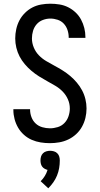

<svg xmlns="http://www.w3.org/2000/svg" viewBox="-20 -763 540 1034"><path d="M249 8Q224 8 199 4Q174 0 151 -10Q128 -20 109 -37Q90 -54 77.5 -75.5Q65 -97 58.5 -121.5Q52 -146 52 -171V-175H142V-173Q142 -152 149.5 -132Q157 -112 172 -98Q187 -84 207.5 -78Q228 -72 249 -72Q270 -72 291 -78.5Q312 -85 327 -100.5Q342 -116 349 -137Q356 -158 356 -179Q356 -205 345.5 -228.5Q335 -252 317.5 -270Q300 -288 278 -301Q256 -314 234 -326Q212 -338 190.5 -351.5Q169 -365 149.5 -381.5Q130 -398 113.5 -417.5Q97 -437 85.5 -459Q74 -481 68 -506Q62 -531 62 -556Q62 -581 67.5 -606Q73 -631 84.5 -653Q96 -675 114 -693Q132 -711 154 -722.5Q176 -734 201 -738.5Q226 -743 251 -743Q276 -743 300.5 -739Q325 -735 347 -724Q369 -713 387 -696Q405 -679 416.5 -657.5Q428 -636 434 -612Q440 -588 440 -563V-559H350V-562Q350 -582 343.5 -601.5Q337 -621 323.5 -635.5Q310 -650 290.5 -656.5Q271 -663 251 -663Q231 -663 211 -655.5Q191 -648 177.5 -632.5Q164 -617 158 -597Q152 -577 152 -556Q152 -531 162 -507Q172 -483 189.5 -465Q207 -447 229 -434Q251 -421 273.5 -409Q296 -397 317.5 -383.5Q339 -370 358 -354Q377 -338 393.5 -318.5Q410 -299 422 -276.5Q434 -254 440 -229Q446 -204 446 -179Q446 -153 440 -128Q434 -103 421.5 -80.5Q409 -58 390 -40.5Q371 -23 348 -12Q325 -1 299.5 3.5Q274 8 249 8ZM240 251 199 213Q212 200 221.5 184.5Q231 169 236 152Q228 150 220 145.5Q212 141 207 134Q202 127 200 118.5Q198 110 198 101Q198 90 201 80Q204 70 211.5 62.5Q219 55 229.5 52Q240 49 250 49Q260 49 270.5 52Q281 55 288.5 62.5Q296 70 299 80Q302 90 302 101Q302 122 298.5 142.5Q295 163 287 182.5Q279 202 267 219Q255 236 240 251Z"/></svg>

Font: Iosevka SS18 Medium
Style: Regular
Weight: 500
Monospace: yes
Designer: Belleve Invis
Foundry: Belleve Invis
Version: Version 25.1.1; ttfautohint (v1.8.4)